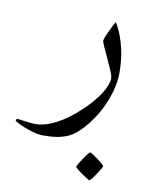

<svg xmlns="http://www.w3.org/2000/svg" viewBox="-114 -215 435 561"><g transform="rotate(10 103.0 66.0)"><path d="M221.2 -23.9Q221.2 2 213.6 29.5Q206.1 57.1 193.4 83Q180.7 108.9 163.3 131.6Q146 154.3 127 169.9Q115.2 179.2 102.1 184.3Q88.9 189.5 76.2 191.7Q63.5 193.8 52.2 194.3Q41 194.8 33.2 194.8Q20 194.8 4.9 190.7Q-10.3 186.5 -23.2 181.4Q-36.1 176.3 -44.7 171.6Q-53.2 167 -53.2 166Q-53.2 164.6 -51.8 162.4Q-50.3 160.2 -48.8 160.2Q-48.3 160.2 -41.7 161.1Q-35.2 162.1 -26.9 163.1Q-18.6 164.1 -10 165Q-1.5 166 3.9 166Q31.7 166 64.7 149.4Q97.7 132.8 133.8 99.1Q166 68.8 183.1 41.5Q200.2 14.2 200.2 -3.9Q200.2 -10.7 193.6 -26.4Q187 -42 179.2 -58.8Q171.4 -75.7 164.8 -90.1Q158.2 -104.5 158.2 -108.9Q158.2 -112.3 162.1 -121.6Q166 -130.9 170.7 -140.9Q175.3 -150.9 179.7 -158.9Q184.1 -167 185.1 -168Q195.3 -151.4 202.4 -132.6Q209.5 -113.8 213.6 -95.2Q217.8 -76.7 219.5 -58.3Q221.2 -40 221.2 -23.9ZM221.7 252.4Q221.7 254.4 217.3 262Q212.9 269.5 207.3 278.1Q201.7 286.6 196.3 293.5Q190.9 300.3 188.5 300.3Q187.5 300.3 180.4 295.9Q173.3 291.5 165.3 285.9Q157.2 280.3 150.9 274.9Q144.5 269.5 144.5 267.6Q144.5 265.6 149.2 258.1Q153.8 250.5 159.4 241.9Q165 233.4 170.4 226.6Q175.8 219.7 177.2 219.7Q179.2 219.7 186.5 224.4Q193.8 229 201.7 234.9Q209.5 240.7 215.6 246.1Q221.7 251.5 221.7 252.4Z"/></g></svg>

Font: Scheherazade Urdu
Style: Regular
Weight: 400
Designer: SIL International
Foundry: SIL International
Version: Version 1.005 (build 117/117)